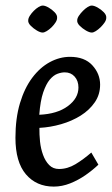

<svg xmlns="http://www.w3.org/2000/svg" viewBox="-20 -669 408 700"><path d="M176.1 11.3Q112.6 11.3 74.4 -33.6Q36.3 -78.5 36.3 -166.9Q36.3 -237.6 52.7 -292.6Q69.2 -347.6 97.4 -385.3Q125.7 -423 161.5 -442.4Q197.4 -461.8 235.2 -461.8Q288.4 -461.8 316.7 -430.9Q345 -400 345 -360.3Q345 -324.3 325.6 -296.1Q306.3 -267.8 274.2 -247.6Q242.1 -227.5 202.8 -216.2Q163.6 -204.9 123.7 -202.8Q123.3 -179.2 125.9 -153.1Q128.6 -127 137 -104.2Q145.3 -81.4 159.4 -67.2Q173.5 -52.9 195.1 -52.9Q226.1 -52.9 255.1 -70.3Q284.1 -87.7 312.9 -112.9L338.7 -68.6Q318.6 -49.4 292.2 -30.9Q265.7 -12.4 235.9 -0.5Q206.1 11.3 176.1 11.3ZM123.2 -250.6Q188.5 -253.4 227.2 -282Q266 -310.6 266 -350Q266 -374.3 252.1 -389.8Q238.2 -405.2 216.3 -405.2Q203.4 -405.2 189.1 -399.8Q174.8 -394.5 161.4 -378.6Q148 -362.6 137.5 -332.1Q127.1 -301.6 123.2 -250.6ZM135.4 -550.3Q127 -550.3 114.4 -557.7Q101.8 -565.2 91.9 -575.3Q81.9 -585.4 82.9 -594.7Q82.9 -602.3 88.7 -611.5Q94.5 -620.7 103.1 -629.4Q111.7 -638.1 120.6 -643.4Q129.6 -648.7 135.9 -648.7Q144.3 -648.7 156.8 -641.7Q169.3 -634.6 179.2 -624.3Q189.2 -614.1 188.2 -603.7Q188.2 -595.9 182.3 -586.9Q176.5 -577.8 167.8 -569.3Q159.1 -560.9 150.3 -555.6Q141.4 -550.3 135.4 -550.3ZM314.7 -550.3Q306.3 -550.3 293.3 -557.7Q280.4 -565.2 270.4 -575.3Q260.5 -585.4 261.5 -594.7Q261.5 -602.3 267.6 -611.5Q273.8 -620.7 282.4 -629.4Q291 -638.1 299.6 -643.4Q308.2 -648.7 314.5 -648.7Q322.8 -648.7 335.7 -641.7Q348.5 -634.6 358.5 -624.3Q368.4 -614.1 367.4 -603.7Q367.4 -595.9 361.3 -586.9Q355.1 -577.8 346.4 -569.3Q337.7 -560.9 329.2 -555.6Q320.7 -550.3 314.7 -550.3Z"/></svg>

Font: Ancizar Sans Thin
Style: Italic
Weight: 100
Italic angle: -4°
Designer: Cesar Puertas, Viviana Monsalve, Julian Moncada, Julian Prieto, Jose Castro, Mariel Hernandez, Felipe Aragon, Sara Alarc
Version: Version 8.100